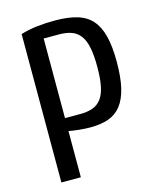

<svg xmlns="http://www.w3.org/2000/svg" viewBox="-108 -786 706 862"><g transform="rotate(-15 245.0 -355.0)"><path d="M69.8 0V-689.9Q107.9 -701.2 146.5 -705.6Q185.1 -710 230 -710Q290 -710 332 -697.5Q374 -685.1 399.9 -656Q425.8 -627 438 -578.9Q450.2 -530.8 450.2 -460Q450.2 -386.7 438.5 -337.9Q426.8 -289.1 403.3 -259.5Q379.9 -230 344.5 -217.5Q309.1 -205.1 259.8 -205.1Q236.8 -205.1 208 -208Q179.2 -210.9 160.2 -214.8V0ZM160.2 -274.9H230Q264.2 -274.9 288.6 -283.4Q313 -292 329.1 -313Q345.2 -334 352.5 -369.9Q359.9 -405.8 359.9 -460Q359.9 -514.2 352.5 -550Q345.2 -585.9 329.1 -606.9Q313 -627.9 288.6 -636.5Q264.2 -645 230 -645H160.2Z"/></g></svg>

Font: 
Style: .
Weight: 400
Designer: Jovanny Lemonad
Foundry: Jovanny Lemonad
Version: Version 1.002